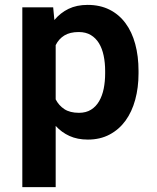

<svg xmlns="http://www.w3.org/2000/svg" viewBox="-20 -558 640 781"><path d="M543.5 -259.3Q543.5 -201.7 530 -152.3Q516.6 -103 490.5 -67.1Q464.4 -31.2 425.8 -10.7Q387.2 9.8 337.4 9.8Q294.9 9.8 262.7 -4.9Q230.5 -19.5 206.5 -45.9V203.1H70.8V-528.3H196.3L201.2 -476.6Q225.6 -505.9 258.8 -522Q292 -538.1 336.4 -538.1Q386.7 -538.1 425.3 -518.8Q463.9 -499.5 490.2 -464.1Q516.6 -428.7 530 -379.2Q543.5 -329.6 543.5 -269.5ZM407.7 -269.5Q407.7 -302.7 401.6 -331.8Q395.5 -360.8 382.6 -382.1Q369.6 -403.3 349.4 -415.5Q329.1 -427.7 300.3 -427.7Q264.6 -427.7 241.9 -413.8Q219.2 -399.9 206.5 -374.5V-153.8Q219.2 -128.9 241.9 -114Q264.6 -99.1 301.3 -99.1Q330.1 -99.1 350.3 -111.8Q370.6 -124.5 383.3 -146.5Q396 -168.5 401.9 -197.5Q407.7 -226.6 407.7 -259.3Z"/></svg>

Font: Roboto Mono
Style: Bold
Weight: 700
Designer: Google
Version: Version 2.000985; 2015; ttfautohint (v1.3)